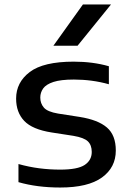

<svg xmlns="http://www.w3.org/2000/svg" viewBox="-20 -828 578 858"><path d="M249 10Q198 10 151 4Q104 -2 62.5 -14V-95Q109 -82 155.2 -76Q201.5 -70 249 -70Q327 -70 358.5 -91Q390 -112 390 -149Q390 -179.5 372.8 -196.2Q355.5 -213 308 -221L211 -236Q124.5 -249.5 88.2 -287.8Q52 -326 52 -387.5Q52 -460 113 -506.2Q174 -552.5 309.5 -552.5Q395 -552.5 466.5 -532V-451.5Q391.5 -472.5 310 -472.5Q251.5 -472.5 218.8 -461.8Q186 -451 173 -432.8Q160 -414.5 160 -392Q160 -366 176 -347.2Q192 -328.5 239.5 -320.5L336 -305.5Q418 -292.5 457.8 -258.2Q497.5 -224 497.5 -155.5Q497.5 -79.5 435.5 -34.8Q373.5 10 249 10ZM218.5 -623.5 350.5 -808H476L326.5 -623.5Z"/></svg>

Font: Encode Sans Expanded Expanded Medium
Style: Regular
Weight: 500
Width: 7
Designer: Multiple Designers
Foundry: Impallari Type
Version: Version 3.000; ttfautohint (v1.8.3) -l 8 -r 50 -G 200 -x 14 